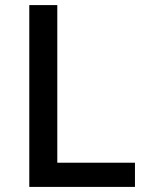

<svg xmlns="http://www.w3.org/2000/svg" viewBox="-20 -734 578 754"><path d="M95 0V-714H205V-95H510V0Z"/></svg>

Font: Noto Sans Thaana Medium
Style: Regular
Weight: 500
Designer: David Williams
Foundry: Google Inc.
Version: Version 3.001; ttfautohint (v1.8.4.7-5d5b)